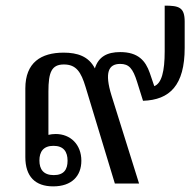

<svg xmlns="http://www.w3.org/2000/svg" viewBox="-20 -652 682 682"><path d="M269 -81C269 -139 230 -176 178 -176C169 -176 160 -175 152 -173V-327C152 -395 163 -423 207 -423C251 -423 268 -396 284 -343L388 0H474L376 -313C351 -394 365 -425 407 -425C438 -425 452 -409 467 -361L488 -294C583 -297 636 -349 636 -482V-575C636 -626 616 -632 565 -632V-470C565 -398 554 -356 528 -346L512 -393C497 -436 471 -467 407 -467C361 -467 330 -451 317 -409C295 -452 255 -465 206 -465C126 -465 70 -430 70 -338V-94C70 -25 105 10 169 10C235 10 269 -27 269 -81ZM171 -30C134 -30 120 -51 120 -82C120 -113 134 -134 170 -134C206 -134 220 -113 220 -81C220 -50 207 -30 171 -30Z"/></svg>

Font: Noto Serif Thai
Style: Regular
Weight: 400
Designer: Monotype Design Team
Foundry: Monotype Imaging Inc.
Version: Version 1.901